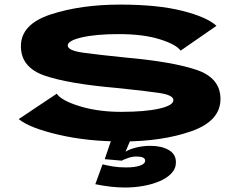

<svg xmlns="http://www.w3.org/2000/svg" viewBox="-20 -611 1050 836"><path d="M512.5 5Q359.5 5 233.2 -24.8Q107 -54.5 61.5 -92.5L227 -203Q247.5 -173 327.2 -148.5Q407 -124 507.5 -124Q611.5 -124 673.2 -138Q735 -152 735 -175Q735 -197 673.5 -206.2Q612 -215.5 488 -228Q275.5 -246.5 173.2 -282.2Q71 -318 71 -410Q71 -506 201.8 -548.5Q332.5 -591 503 -591Q666.5 -591 774 -563.8Q881.5 -536.5 922.5 -498.5L766.5 -390.5Q746.5 -418 675 -440.2Q603.5 -462.5 497 -462.5Q397.5 -462.5 336.2 -448.2Q275 -434 275 -413Q275 -391 341.2 -381.8Q407.5 -372.5 526 -360.5Q729 -342.5 834.5 -307.2Q940 -272 940 -180Q940 -84 812.8 -39.5Q685.5 5 512.5 5ZM525.5 205.5Q494 205.5 461.2 201.8Q428.5 198 395 191L426.5 104.5Q446 109.5 471.8 113.8Q497.5 118 528.5 118Q568 118 590 110Q612 102 612 88.5Q612 70.5 574 70.5Q556 70.5 538 76.8Q520 83 510 88.5L436 82L464 0H547.5L526.5 49.5Q545 38 574.5 31Q604 24 635 24Q683 24 714.5 42Q746 60 746 95.5Q746 123.5 726 144.2Q706 165 673.8 178.5Q641.5 192 602.5 198.8Q563.5 205.5 525.5 205.5Z"/></svg>

Font: Anybody UltraExpanded Regular
Style: Bold
Weight: 700
Width: 9
Designer: Tyler Finck
Foundry: Etcetera Type Company
Version: Version 1.010; ttfautohint (v1.8.3) -l 8 -r 50 -G 200 -x 14 